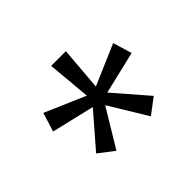

<svg xmlns="http://www.w3.org/2000/svg" viewBox="-78 -821 554 554"><g transform="rotate(-45 199.0 -544.0)"><path d="M129 -390.5 82 -426.5 170 -528 39 -559 57 -617 181 -563.5 169 -697H229L218 -563.5L342 -617L359.5 -559L229 -528L317 -426.5L269.5 -390.5L199 -506.5Z"/></g></svg>

Font: HK Grotesk Medium
Style: Regular
Weight: 500
Designer: Alfredo Marco Pradil
Foundry: Hanken Design Co.
Version: Version 3.001;FEAKit 1.0